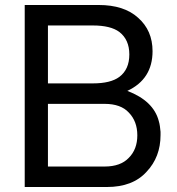

<svg xmlns="http://www.w3.org/2000/svg" viewBox="-20 -749 707 769"><path d="M79 0V-729H375Q477 -729 533 -678Q591 -627 591 -544Q591 -432 490 -385Q595 -345 616 -264Q619 -254 620.5 -243Q622 -232 623 -221V-208Q623 -120 567 -61Q512 0 408 0ZM172 -415H352Q423 -415 458 -441Q498 -471 498 -531Q498 -590 458 -621Q423 -647 352 -647H172ZM172 -82H399Q463 -82 496 -117Q530 -151 530 -207Q530 -263 496 -298Q464 -333 399 -333H172Z"/></svg>

Font: Ekushey Lal Sabuj Normal
Style: Regular
Weight: 400
Designer: Al Mamun Sumon
Foundry: Al Mamun Sumon
Version: Version 1.0